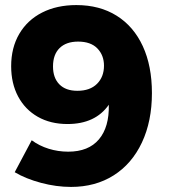

<svg xmlns="http://www.w3.org/2000/svg" viewBox="-20 -729 669 757"><path d="M249 -131Q329 -131 370 -179.5Q411 -228 409 -316Q356 -240 246 -240Q179 -240 129 -268.5Q79 -297 51.5 -348.5Q24 -400 24 -468Q24 -541 56 -595.5Q88 -650 146 -679.5Q204 -709 281 -709Q373 -709 440 -667Q507 -625 543 -547Q579 -469 579 -362Q579 -251 539.5 -167Q500 -83 428 -37.5Q356 8 260 8Q202 8 142 -8Q82 -24 38 -50L105 -176Q135 -154 172 -142.5Q209 -131 249 -131ZM189 -467Q189 -422 214 -396.5Q239 -371 285 -371Q335 -371 362.5 -398.5Q390 -426 390 -470Q390 -511 364 -538Q338 -565 288 -565Q241 -565 215 -539.5Q189 -514 189 -467Z"/></svg>

Font: Montserrat arm2
Style: Bold
Weight: 700
Designer: Julieta Ulanovsky
Foundry: Julieta Ulanovsky
Version: Version 6.000